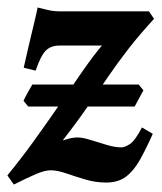

<svg xmlns="http://www.w3.org/2000/svg" viewBox="-28 -477 431 512"><path d="M382.8 -426.8Q342.8 -383.3 313.7 -345.7Q284.7 -308.1 259.3 -271Q233.9 -233.9 205.8 -192.9Q177.7 -151.9 139.2 -102.5Q139.2 -102.5 152.6 -106.4Q166 -110.4 179.2 -110.4Q192.4 -110.4 213.4 -103.8Q234.4 -97.2 256.6 -90.6Q278.8 -84 295.4 -84Q304.7 -84 318.4 -92.8Q332 -101.6 350.6 -137.2L379.4 -120.1Q361.3 -79.6 345 -50.5Q328.6 -21.5 307.9 -5.9Q287.1 9.8 254.9 9.8Q226.6 9.8 199 1.5Q171.4 -6.8 147.9 -14.9Q124.5 -22.9 107.4 -22.9Q91.8 -22.9 68.8 -13.2Q45.9 -3.4 8.8 15.1L-8.3 -9.3Q27.8 -53.2 63.7 -103Q99.6 -152.8 132.6 -200.9Q165.5 -249 193.8 -289.6Q222.2 -330.1 243.7 -355.5H130.9Q107.9 -355.5 94.5 -342.5Q81.1 -329.6 66.9 -288.6L35.2 -296.4Q41.5 -325.2 49.1 -357.2Q56.6 -389.2 63.2 -416.3Q69.8 -443.4 72.3 -457Q81.1 -455.1 97.4 -450.9Q113.8 -446.8 130.9 -446.8H369.1ZM354.5 -236.3 331.1 -192.9H47.4L34.7 -208Q37.6 -215.3 45.7 -229.7Q53.7 -244.1 58.1 -251.5H341.8Z"/></svg>

Font: Gentium Plus
Style: Bold Italic
Weight: 700
Italic angle: -8°
Designer: Victor Gaultney, Annie Olsen, Iska Routamaa, Becca Hirsbrunner
Foundry: SIL International
Version: Version 6.101